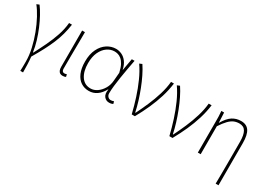

<svg xmlns="http://www.w3.org/2000/svg" viewBox="-21 -1229 2886 2115"><g transform="rotate(30 1421.5 -171.0)"><path d="M227 198Q228 172 228.5 154Q229 136 229 118.5Q229 101 229 78Q229 0 209.5 -86Q190 -172 158.5 -255Q127 -338 89 -408.5Q51 -479 13 -526L46 -540Q76 -500 107.5 -443Q139 -386 167 -319.5Q195 -253 216 -183.5Q237 -114 246 -48H251Q291 -124 329 -203.5Q367 -283 394.5 -364.5Q422 -446 429 -527H466Q456 -460 439.5 -398.5Q423 -337 397 -275Q371 -213 335.5 -145Q300 -77 253 2Q258 47 260 99Q262 151 262 198Z M656 13Q637 13 623.5 5Q610 -3 602.5 -20.5Q595 -38 595 -66V-527H631Q631 -448 630 -370.5Q629 -293 628.5 -215.5Q628 -138 628 -59Q628 -40 637 -30Q646 -20 659 -20Q667 -20 673.5 -21.5Q680 -23 690 -26L697 4Q690 8 680 10.5Q670 13 656 13Z M989 13Q932 13 888 -16Q844 -45 818.5 -103.5Q793 -162 793 -249Q793 -342 825 -407Q857 -472 909.5 -506Q962 -540 1022 -540Q1058 -540 1093.5 -524Q1129 -508 1157 -472Q1185 -436 1198 -376H1200L1227 -527H1262Q1251 -470 1240 -408.5Q1229 -347 1219.5 -287Q1210 -227 1204 -173.5Q1198 -120 1198 -79Q1198 -53 1213.5 -36.5Q1229 -20 1251 -20Q1261 -20 1271.5 -22.5Q1282 -25 1289 -28L1297 2Q1289 6 1277 9.5Q1265 13 1248 13Q1208 13 1183.5 -18Q1159 -49 1170 -109H1167Q1100 13 989 13ZM992 -20Q1036 -20 1075.5 -47.5Q1115 -75 1142 -121Q1169 -167 1173 -222L1182 -328Q1169 -387 1150 -422.5Q1131 -458 1108.5 -476.5Q1086 -495 1063.5 -501Q1041 -507 1021 -507Q972 -507 928.5 -477Q885 -447 858 -389.5Q831 -332 831 -249Q831 -145 873.5 -82.5Q916 -20 992 -20Z M1530 0Q1507 -96 1476.5 -190.5Q1446 -285 1407.5 -371Q1369 -457 1321 -526L1354 -540Q1386 -492 1416 -431Q1446 -370 1472 -303Q1498 -236 1519 -168Q1540 -100 1553 -37H1558Q1595 -111 1631 -194Q1667 -277 1693 -362.5Q1719 -448 1726 -527H1763Q1751 -436 1724 -349Q1697 -262 1658.5 -176Q1620 -90 1570 0Z M2009 0Q1986 -96 1955.5 -190.5Q1925 -285 1886.5 -371Q1848 -457 1800 -526L1833 -540Q1865 -492 1895 -431Q1925 -370 1951 -303Q1977 -236 1998 -168Q2019 -100 2032 -37H2037Q2074 -111 2110 -194Q2146 -277 2172 -362.5Q2198 -448 2205 -527H2242Q2230 -436 2203 -349Q2176 -262 2137.5 -176Q2099 -90 2049 0Z M2712 198Q2713 132 2713.5 65Q2714 -2 2714 -68.5Q2714 -135 2714 -201.5Q2714 -268 2714 -334Q2714 -421 2689.5 -464Q2665 -507 2609 -507Q2572 -507 2541 -494Q2510 -481 2478 -448Q2446 -415 2407 -356V0H2371V-396Q2371 -428 2370.5 -457.5Q2370 -487 2366 -527H2401L2407 -401H2409Q2454 -478 2502.5 -509Q2551 -540 2612 -540Q2683 -540 2715.5 -490.5Q2748 -441 2748 -339V198Z"/></g></svg>

Font: Shanggu Sans SC VF
Style: Regular
Weight: 250
Designer: GuiWonder
Version: Version 1.021